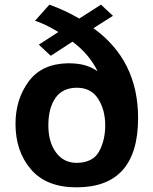

<svg xmlns="http://www.w3.org/2000/svg" viewBox="-20 -784 651 816"><path d="M306.2 -91.8Q375 -92.8 401.1 -140.4Q427.2 -188 427.2 -251Q427.2 -316.9 397.2 -364Q367.2 -411.1 307.1 -411.1Q246.1 -411.1 215.8 -367.9Q185.5 -324.7 185.5 -251Q185.5 -180.2 218 -136Q250.5 -91.8 306.2 -91.8ZM305.2 12.2Q176.8 12.2 111.3 -64.5Q45.9 -141.1 45.9 -257.3Q45.9 -361.8 101.6 -437.5Q157.2 -513.2 269 -515.1Q312 -515.1 341.1 -506.6Q370.1 -498 392.1 -482.9H394Q357.9 -555.2 288.1 -606.9L195.8 -546.9L145 -594.2L228 -647.9Q173.8 -681.2 128.9 -695.8L189.9 -764.2Q256.8 -740.2 316.9 -705.1L409.2 -764.2L460 -716.8L377 -664.1Q566.9 -527.8 566.9 -282.2Q566.9 12.2 305.2 12.2Z"/></svg>

Font: Cadman
Style: Bold
Weight: 700
Designer: Paul James MIller
Foundry: High-Logic / Made with FontCreator
Version: Version 2.114;March 28, 2021;FontCreator 13.0.0.2683 64-bit